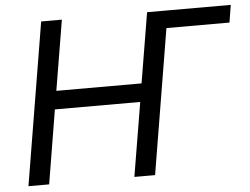

<svg xmlns="http://www.w3.org/2000/svg" viewBox="-51 -792 1116 857"><g transform="rotate(-5 506.5 -364.0)"><path d="M1012.7 -727.5 1000 -649.4H690.4L640.6 -727.5ZM42.5 0 163.1 -727.5H255.9L203.6 -413.1H585.4L637.7 -727.5H730.5L609.9 0H517.1L572.3 -331.1H189.9L135.3 0Z"/></g></svg>

Font: Inter
Style: Italic
Weight: 400
Italic angle: -9.3988°
Designer: Rasmus Andersson
Foundry: rsms
Version: Version 4.001;git-66647c0bb